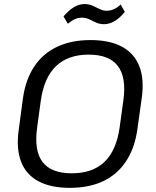

<svg xmlns="http://www.w3.org/2000/svg" viewBox="-20 -902 755 930"><path d="M318 7.9Q225.6 7.9 165.7 -24.3Q105.8 -56.5 81.8 -119.7Q57.8 -183 70.8 -273.6L91.2 -426.4Q104.2 -517.9 146.4 -580.7Q188.6 -643.5 257.3 -675.7Q325.9 -707.9 418.3 -707.9Q511.6 -707.9 571 -675.7Q630.4 -643.5 655 -580.7Q679.5 -517.9 666.5 -426.4L645.1 -273.6Q632.1 -183 589.9 -119.7Q547.7 -56.5 479.5 -24.3Q411.3 7.9 318 7.9ZM327.5 -62.6Q428.5 -62.6 486.1 -117.9Q543.7 -173.3 559.5 -284.8L577.4 -415.2Q593.1 -526.7 551 -582.1Q508.9 -637.4 409.9 -637.4Q309.7 -637.4 251.7 -582.1Q193.6 -526.7 177.7 -415.2L160 -284.8Q144.2 -173.3 185.7 -117.9Q227.3 -62.6 327.5 -62.6ZM287.6 -822.5Q312.3 -851.4 337.7 -866.9Q363.1 -882.3 388.4 -882.3Q411.1 -882.3 428.4 -874.4Q445.8 -866.6 462.5 -858.2Q479.1 -849.9 497.1 -849.9Q513.7 -849.9 530.6 -857Q547.5 -864.2 564.4 -880.3L584.5 -844.7Q560.8 -815 535.6 -800Q510.5 -784.9 483.9 -784.9Q462 -784.9 444.3 -793.2Q426.6 -801.6 410.9 -809Q395.1 -816.4 376 -816.4Q359.3 -816.4 342.8 -809.2Q326.3 -802 308.6 -787Z"/></svg>

Font: Pathway Extreme 8pt Thin 12pt
Style: Italic
Weight: 100
Italic angle: -8°
Version: Version 1.001;gftools[0.9.26]